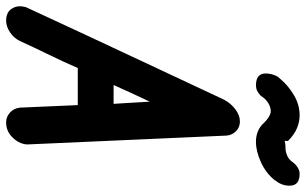

<svg xmlns="http://www.w3.org/2000/svg" viewBox="-212 -764 974 611"><g transform="rotate(90 274.5 -459.0)"><path d="M418 -878Q419 -879 425.5 -880Q432 -881 440 -881Q452 -881 465 -886.5Q478 -892 487 -906Q504 -926 523 -926Q568 -926 559 -879Q557 -871 553.5 -863.5Q550 -856 543 -848H544Q521 -819 486 -803Q451 -787 421 -787Q383 -787 360 -813Q342 -831 327 -834Q312 -835 298 -826.5Q284 -818 274 -802Q259 -787 241 -787Q195 -787 205 -834Q207 -842 210 -849.5Q213 -857 221 -865Q242 -890 272.5 -908Q303 -926 336 -926Q357 -926 377.5 -917.5Q398 -909 418 -889ZM429 -63Q429 -60 429 -57Q429 -54 428 -49Q423 -27 404 -9.5Q385 8 359 8Q341 8 327.5 -4.5Q314 -17 312 -36Q310 -83 308 -128Q306 -173 304 -220H186Q166 -174 143.5 -128Q121 -82 100 -36Q91 -17 72.5 -4.5Q54 8 35 8Q9 8 -2.5 -9.5Q-14 -27 -9 -49L-8 -54Q-7 -56 -6.5 -57.5Q-6 -59 -4 -63Q69 -221 141 -374.5Q213 -528 287 -686Q299 -708 318 -722Q337 -736 356 -736Q375 -736 387.5 -723Q400 -710 401 -693ZM300 -334Q299 -352 298 -365Q297 -378 296.5 -390Q296 -402 295 -416Q294 -430 293 -449Q279 -420 266.5 -392.5Q254 -365 240 -334Z"/></g></svg>

Font: VDS
Style: Bold Italic
Weight: 700
Designer: artmaker
Foundry: artmaker
Version: Version 1.000 2009 initial release